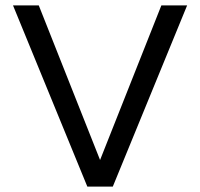

<svg xmlns="http://www.w3.org/2000/svg" viewBox="-20 -688 739 708"><path d="M302 0 28 -668H123L349 -98L575 -668H670L396 0Z"/></svg>

Font: Gantari
Style: Regular
Weight: 400
Designer: Anugrah Pasau
Foundry: Lafontype
Version: Version 1.000; ttfautohint (v1.8.4)